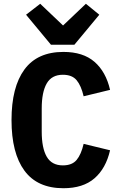

<svg xmlns="http://www.w3.org/2000/svg" viewBox="-20 -985 640 1017"><path d="M41 -349Q41 -524 109.5 -617Q178 -710 316 -710Q420 -710 480.5 -657.5Q541 -605 563 -509L423 -475Q410 -531 386 -560Q362 -589 313 -589Q254 -589 227.5 -543Q201 -497 201 -410V-288Q201 -201 227.5 -155Q254 -109 313 -109Q362 -109 386 -138Q410 -167 423 -223L563 -189Q541 -93 480.5 -40.5Q420 12 316 12Q178 12 109.5 -81Q41 -174 41 -349ZM250 -748 118 -907 193 -965 314 -850 435 -965 506 -907 374 -748Z"/></svg>

Font: iA Writer Mono V
Style: Regular
Weight: 400
Designer: Mike Abbink, Paul van der Laan, Pieter van Rosmalen
Foundry: Bold Monday
Version: Version 2.000